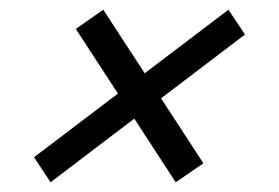

<svg xmlns="http://www.w3.org/2000/svg" viewBox="-20 -429 574 395"><path d="M50 -105.5 450 -409 484 -358 84 -54ZM136 -369.5 192.5 -409 398.5 -93 341.5 -54Z"/></svg>

Font: Newsreader SemiBold
Style: Italic
Weight: 600
Italic angle: -17°
Designer: Hugues Gentile
Foundry: Production Type
Version: Version 1.003